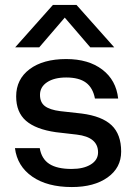

<svg xmlns="http://www.w3.org/2000/svg" viewBox="-20 -753 555 783"><path d="M195.8 -732.9H292L445.8 -560.1H348.1L244.1 -681.2L140.1 -560.1H42ZM293 -204.1 208 -213.9Q126 -225.6 85.9 -260.5Q45.9 -295.4 45.9 -359.9Q45.9 -429.7 100.8 -470.9Q155.8 -512.2 250 -512.2Q340.8 -512.2 397.2 -469.2Q453.6 -426.3 461.9 -351.1H367.2Q358.9 -395 330.6 -416Q302.2 -437 250 -437Q201.2 -437 172.1 -417.7Q143.1 -398.4 143.1 -366.2Q143.1 -335.4 163.1 -320.3Q183.1 -305.2 225.1 -299.8L313 -290Q396 -279.3 435.1 -242.2Q474.1 -205.1 474.1 -134.8Q474.1 -68.8 418.9 -29.5Q363.8 9.8 272.9 9.8Q172.9 9.8 111.6 -32.7Q50.3 -75.2 41 -148.9H142.1Q149.4 -105 181.2 -84.5Q212.9 -64 272 -64Q320.8 -64 350.3 -82.3Q379.9 -100.6 379.9 -131.8Q379.9 -193.8 293 -204.1Z"/></svg>

Font: Overused Grotesk Medium
Style: Regular
Weight: 500
Version: Version 0.002